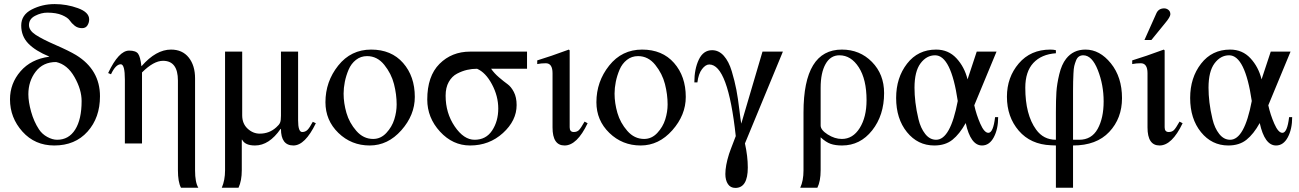

<svg xmlns="http://www.w3.org/2000/svg" viewBox="-20 -703 6367 941"><path d="M221 -425V-426Q153 -454 118.5 -490Q84 -526 84 -578Q84 -630 135.5 -656.5Q187 -683 248 -683Q307 -683 362 -663Q417 -643 417 -608Q417 -592 408.5 -578.5Q400 -565 382 -565Q361 -565 346 -577Q331 -589 321.5 -603Q312 -617 284 -629Q256 -641 212 -641Q182 -641 152 -625.5Q122 -610 122 -580Q122 -554 154.5 -532.5Q187 -511 252.5 -482.5Q318 -454 353 -433Q470 -361 470 -231Q470 -126 409 -58Q348 10 246 10Q151 10 90 -58Q29 -126 29 -216Q29 -294 80.5 -353.5Q132 -413 221 -425ZM380 -208Q380 -264 345 -325.5Q310 -387 255 -399Q191 -399 155 -352Q119 -305 119 -241Q119 -204 132.5 -155.5Q146 -107 171 -69Q186 -46 211.5 -32Q237 -18 260 -18Q317 -18 348.5 -68Q380 -118 380 -208Z M952 217H867Q852 189 852 131V-308Q852 -405 779 -405Q733 -405 676 -348V0H592V-313Q592 -388 572 -388Q547 -388 524 -339L510 -345Q562 -455 613 -455Q646 -455 657 -439.5Q668 -424 673 -379H674Q745 -460 818 -460Q874 -460 905 -421Q936 -382 936 -319V132Q936 191 952 217Z M1513 -106 1528 -99Q1475 10 1418 10Q1357 10 1357 -71H1355Q1299 10 1230 10Q1181 10 1167 -18H1165V131Q1165 183 1149 217H1067Q1083 180 1083 132V-450H1167V-138Q1167 -97 1193.5 -72.5Q1220 -48 1253 -48Q1300 -48 1334 -79Q1348 -91 1352.5 -101.5Q1357 -112 1357 -136V-450H1441V-113Q1441 -56 1461 -56Q1476 -56 1486.5 -66Q1497 -76 1513 -106Z M2013 -228Q2013 -139 1947 -64.5Q1881 10 1792 10Q1702 10 1638.5 -51.5Q1575 -113 1575 -202Q1575 -303 1637.5 -381.5Q1700 -460 1799 -460Q1898 -460 1955.5 -394.5Q2013 -329 2013 -228ZM1924 -191Q1924 -240 1911 -291Q1898 -342 1863.5 -385Q1829 -428 1779 -428Q1748 -428 1724.5 -409.5Q1701 -391 1688.5 -361.5Q1676 -332 1670 -302Q1664 -272 1664 -244Q1664 -198 1678 -149.5Q1692 -101 1726.5 -61.5Q1761 -22 1809 -22Q1846 -22 1873.5 -51.5Q1901 -81 1912.5 -118Q1924 -155 1924 -191Z M2563 -366H2387Q2402 -344 2426 -323.5Q2450 -303 2467.5 -290.5Q2485 -278 2498.5 -252Q2512 -226 2512 -188Q2512 -112 2445 -51Q2378 10 2284 10Q2199 10 2136.5 -58Q2074 -126 2074 -215Q2074 -330 2134 -390Q2194 -450 2284 -450H2563ZM2422 -171Q2422 -232 2391 -290Q2360 -348 2318 -366Q2293 -366 2269 -360.5Q2245 -355 2220 -342Q2195 -329 2179.5 -301.5Q2164 -274 2164 -234Q2164 -149 2208.5 -83.5Q2253 -18 2306 -18Q2362 -18 2392 -63.5Q2422 -109 2422 -171Z M2845 -107 2860 -99Q2808 10 2747 10Q2688 10 2688 -78V-344Q2688 -393 2655 -393Q2632 -393 2613 -389V-407Q2676 -426 2768 -460L2772 -456V-79Q2772 -56 2792 -56Q2808 -56 2817.5 -65.5Q2827 -75 2845 -107Z M3341 -228Q3341 -139 3275 -64.5Q3209 10 3120 10Q3030 10 2966.5 -51.5Q2903 -113 2903 -202Q2903 -303 2965.5 -381.5Q3028 -460 3127 -460Q3226 -460 3283.5 -394.5Q3341 -329 3341 -228ZM3252 -191Q3252 -240 3239 -291Q3226 -342 3191.5 -385Q3157 -428 3107 -428Q3076 -428 3052.5 -409.5Q3029 -391 3016.5 -361.5Q3004 -332 2998 -302Q2992 -272 2992 -244Q2992 -198 3006 -149.5Q3020 -101 3054.5 -61.5Q3089 -22 3137 -22Q3174 -22 3201.5 -51.5Q3229 -81 3240.5 -118Q3252 -155 3252 -191Z M3817 -450 3631 0Q3645 63 3645 118Q3645 218 3584 218Q3560 218 3547.5 199Q3535 180 3535 150Q3535 109 3553 52Q3554 47 3586 -36Q3548 -387 3456 -387Q3438 -387 3420.5 -364Q3403 -341 3398 -299H3383Q3383 -365 3405 -411Q3427 -457 3470 -457Q3503 -457 3527.5 -429.5Q3552 -402 3566.5 -353.5Q3581 -305 3589 -263Q3597 -221 3603.5 -166Q3610 -111 3613 -97L3717 -450Z M3918 132V-152Q3918 -460 4106 -460Q4194 -460 4253.5 -399.5Q4313 -339 4313 -247Q4313 -138 4254.5 -64Q4196 10 4107 10Q4074 10 4051 2Q4028 -6 4002 -30V131Q4002 185 3986 217H3902Q3918 183 3918 132ZM4002 -273V-88Q4002 -66 4036.5 -44Q4071 -22 4106 -22Q4160 -22 4193.5 -75.5Q4227 -129 4227 -212Q4227 -314 4189 -373Q4151 -432 4094 -432Q4050 -432 4026 -389Q4002 -346 4002 -273Z M4857 -129H4872Q4872 -70 4850.5 -30Q4829 10 4793 10Q4737 10 4713 -100Q4683 -46 4648 -18Q4613 10 4559 10Q4478 10 4425 -55.5Q4372 -121 4372 -223Q4372 -322 4425.5 -391Q4479 -460 4568 -460Q4628 -460 4667.5 -417.5Q4707 -375 4722 -314L4767 -450H4864L4755 -187Q4765 -141 4784.5 -96.5Q4804 -52 4824 -52Q4848 -52 4857 -129ZM4674 -208Q4641 -432 4563 -432Q4521 -432 4491.5 -392.5Q4462 -353 4462 -273Q4462 -239 4466.5 -201Q4471 -163 4481.5 -119Q4492 -75 4514.5 -46.5Q4537 -18 4568 -18Q4638 -18 4674 -208Z M5155 -18V-153Q5155 -213 5157.5 -252Q5160 -291 5171.5 -339Q5183 -387 5205 -415Q5240 -460 5300 -460Q5370 -460 5424.5 -392.5Q5479 -325 5479 -222Q5479 -123 5416.5 -56.5Q5354 10 5239 10V217H5155V10L5131 9Q5031 5 4973 -62.5Q4915 -130 4915 -229Q4915 -324 4973 -392Q5031 -460 5128 -460Q5143 -460 5155 -457V-442Q5084 -437 5044.5 -394.5Q5005 -352 5005 -273Q5005 -141 5058 -68Q5094 -18 5155 -18ZM5239 -18H5269Q5330 -18 5359.5 -71Q5389 -124 5389 -206Q5389 -287 5360.5 -359.5Q5332 -432 5289 -432Q5277 -432 5268 -426Q5259 -420 5253.5 -406Q5248 -392 5245 -379.5Q5242 -367 5241 -342.5Q5240 -318 5239.5 -303Q5239 -288 5239 -258Z M5589 -507 5648 -639Q5659 -662 5686 -662Q5697 -662 5706.5 -654.5Q5716 -647 5716 -633Q5716 -620 5689 -588L5623 -507ZM5761 -107 5776 -99Q5724 10 5663 10Q5604 10 5604 -78V-344Q5604 -393 5571 -393Q5548 -393 5529 -389V-407Q5592 -426 5684 -460L5688 -456V-79Q5688 -56 5708 -56Q5724 -56 5733.5 -65.5Q5743 -75 5761 -107Z M6298 -129H6313Q6313 -70 6291.5 -30Q6270 10 6234 10Q6178 10 6154 -100Q6124 -46 6089 -18Q6054 10 6000 10Q5919 10 5866 -55.5Q5813 -121 5813 -223Q5813 -322 5866.5 -391Q5920 -460 6009 -460Q6069 -460 6108.5 -417.5Q6148 -375 6163 -314L6208 -450H6305L6196 -187Q6206 -141 6225.5 -96.5Q6245 -52 6265 -52Q6289 -52 6298 -129ZM6115 -208Q6082 -432 6004 -432Q5962 -432 5932.5 -392.5Q5903 -353 5903 -273Q5903 -239 5907.5 -201Q5912 -163 5922.5 -119Q5933 -75 5955.5 -46.5Q5978 -18 6009 -18Q6079 -18 6115 -208Z"/></svg>

Font: STIX Math
Style: Regular
Weight: 400
Designer: MicroPress Inc., with final additions and corrections provided by Coen Hoffman, Elsevier (retired)
Version: Version 1.1.1